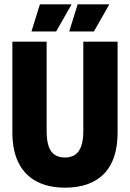

<svg xmlns="http://www.w3.org/2000/svg" viewBox="-20 -852 599 885"><path d="M280 13Q228 13 188 0.5Q148 -12 119.5 -34.5Q91 -57 72.5 -88.5Q54 -120 45.5 -158.5Q37 -197 37 -241V-660H195V-249Q195 -204 204.5 -177Q214 -150 233 -138Q252 -126 279 -126Q306 -126 325 -138Q344 -150 354 -177Q364 -204 364 -249V-660H522V-241Q522 -115 459.5 -51Q397 13 280 13ZM239 -707H125L164 -832H310ZM413 -707H299L338 -832H484Z"/></svg>

Font: Bricolage Grotesque 72pt SemiCondensed ExtraBold
Style: Regular
Weight: 800
Width: 4
Designer: Mathieu Triay
Foundry: Atelier Triay
Version: Version 1.001;gftools[0.9.33.dev8+g029e19f]